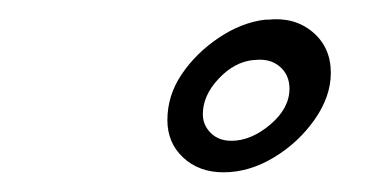

<svg xmlns="http://www.w3.org/2000/svg" viewBox="-20 -544 391 195"><path d="M207 -369Q182 -369 166 -384Q150 -399 150 -422Q150 -447 164.5 -468.5Q179 -490 202 -505.5Q225 -521 249 -524H252Q279 -527 297.5 -511.5Q316 -496 316 -470Q316 -446 299.5 -422.5Q283 -399 258 -384Q233 -369 207 -369ZM215 -401Q235 -401 254.5 -417.5Q274 -434 274 -454Q274 -468 264 -476.5Q254 -485 238 -483H237Q218 -481 202 -464Q186 -447 186 -428Q186 -417 194 -409Q202 -401 215 -401Z"/></svg>

Font: Hurricane
Style: Regular
Weight: 400
Designer: Robert E. Leuschke
Foundry: Robert E. Leuschke
Version: Version 1.010; ttfautohint (v1.8.3)